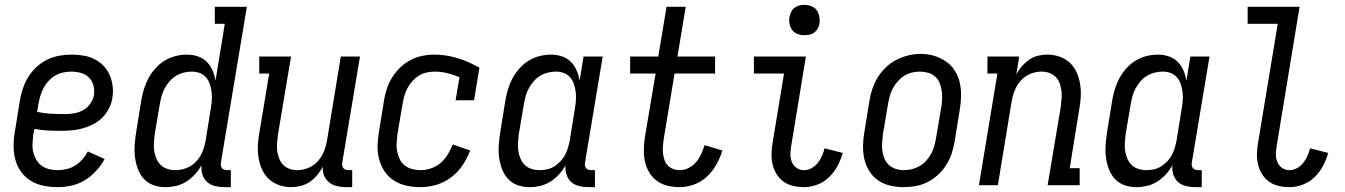

<svg xmlns="http://www.w3.org/2000/svg" viewBox="-20 -763 5540 791"><path d="M218 8Q189 8 160.5 2.5Q132 -3 108 -17.5Q84 -32 67.5 -54.5Q51 -77 43.5 -104Q36 -131 36 -160.5Q36 -190 41 -219L62 -349Q66 -374 74.5 -399Q83 -424 97 -446.5Q111 -469 131 -487.5Q151 -506 175 -517.5Q199 -529 224.5 -533.5Q250 -538 275 -538Q299 -538 323.5 -534Q348 -530 369 -519.5Q390 -509 406 -492.5Q422 -476 431.5 -454.5Q441 -433 444 -408.5Q447 -384 443 -360Q440 -338 429 -316.5Q418 -295 401.5 -278.5Q385 -262 363.5 -251Q342 -240 320 -234Q298 -228 275.5 -226Q253 -224 231 -224Q203 -224 175.5 -225.5Q148 -227 122 -232L117 -208Q115 -190 114 -171.5Q113 -153 117 -136.5Q121 -120 129.5 -105Q138 -90 152 -80Q166 -70 183 -66Q200 -62 218 -62Q236 -62 255 -66.5Q274 -71 290.5 -81.5Q307 -92 320 -107Q333 -122 342 -139L411 -108Q397 -82 376 -59Q355 -36 329.5 -20.5Q304 -5 275 1.5Q246 8 218 8ZM249 -293Q249 -293 249 -293Q249 -293 250 -293Q268 -293 287 -296.5Q306 -300 323 -309.5Q340 -319 352 -336Q364 -353 367 -371Q370 -391 365 -410.5Q360 -430 346.5 -443.5Q333 -457 313.5 -462.5Q294 -468 274 -468Q258 -468 241 -464.5Q224 -461 209 -452.5Q194 -444 181.5 -431Q169 -418 160.5 -402.5Q152 -387 147 -370.5Q142 -354 139 -338L133 -302Q161 -296 190.5 -294.5Q220 -293 249 -293Z M661 8Q661 8 661 8Q661 8 661 8Q661 8 661 8Q661 8 661 8Q635 8 611.5 -0.5Q588 -9 572 -27Q556 -45 547.5 -68.5Q539 -92 536 -116.5Q533 -141 535 -167.5Q537 -194 541 -219L562 -349Q566 -373 573 -396Q580 -419 591.5 -440.5Q603 -462 620 -481Q637 -500 658 -513Q679 -526 703 -532Q727 -538 750 -538Q773 -538 794.5 -531Q816 -524 831.5 -508.5Q847 -493 855.5 -473Q864 -453 868 -431L906 -665H865V-735H997L890 -93Q889 -87 890 -81Q891 -75 894.5 -70.5Q898 -66 904 -64Q910 -62 916 -62H931V8H904Q885 8 866 3.5Q847 -1 833.5 -13Q820 -25 814 -43.5Q808 -62 810 -82Q799 -62 783 -44.5Q767 -27 747 -14.5Q727 -2 705 3Q683 8 661 8ZM704 -62Q726 -62 749 -71Q772 -80 788.5 -98Q805 -116 814 -138Q823 -160 827 -183L848 -313Q851 -331 852.5 -348.5Q854 -366 852 -382.5Q850 -399 845 -415Q840 -431 829.5 -443.5Q819 -456 803.5 -462Q788 -468 770 -468Q754 -468 737.5 -464Q721 -460 706 -451Q691 -442 679.5 -429Q668 -416 659.5 -401Q651 -386 646.5 -370Q642 -354 639 -338L617 -208Q615 -191 614 -173.5Q613 -156 615.5 -140Q618 -124 624.5 -109Q631 -94 642.5 -83Q654 -72 670 -67Q686 -62 703 -62Z M1180 8Q1154 8 1129.5 -0.5Q1105 -9 1087 -26Q1069 -43 1059 -66Q1049 -89 1045 -114.5Q1041 -140 1042.5 -166.5Q1044 -193 1049 -219L1089 -460H1048V-530H1179L1125 -208Q1123 -191 1121.5 -174Q1120 -157 1122 -141Q1124 -125 1130 -110Q1136 -95 1146.5 -84Q1157 -73 1172.5 -67.5Q1188 -62 1204 -62Q1227 -62 1249.5 -71Q1272 -80 1288.5 -98Q1305 -116 1314 -138Q1323 -160 1327 -183L1384 -530H1463L1390 -93Q1389 -87 1390 -81Q1391 -75 1394.5 -70.5Q1398 -66 1404 -64Q1410 -62 1416 -62H1431V8H1404Q1386 8 1367.5 3.5Q1349 -1 1335.5 -12Q1322 -23 1315 -40Q1308 -57 1310 -76Q1300 -58 1286.5 -41.5Q1273 -25 1256 -13.5Q1239 -2 1219 3Q1199 8 1180 8Z M1713 8Q1683 8 1655 2Q1627 -4 1604 -18.5Q1581 -33 1565.5 -55.5Q1550 -78 1542.5 -105Q1535 -132 1535.5 -161Q1536 -190 1541 -219L1562 -349Q1566 -374 1574 -398Q1582 -422 1596 -444.5Q1610 -467 1629.5 -485.5Q1649 -504 1672 -516Q1695 -528 1720 -533Q1745 -538 1770 -538Q1795 -538 1819.5 -534Q1844 -530 1867 -523Q1890 -516 1912 -506Q1934 -496 1955 -484L1933 -350H1857L1873 -445Q1849 -455 1823.5 -461.5Q1798 -468 1771 -468Q1755 -468 1738.5 -464.5Q1722 -461 1707 -452Q1692 -443 1680 -430Q1668 -417 1659.5 -401.5Q1651 -386 1646.5 -370Q1642 -354 1639 -338L1617 -208Q1615 -190 1614 -172Q1613 -154 1616.5 -137.5Q1620 -121 1627.5 -106Q1635 -91 1648 -81Q1661 -71 1678 -66.5Q1695 -62 1713 -62Q1734 -62 1756 -69.5Q1778 -77 1795.5 -92Q1813 -107 1825 -127Q1837 -147 1845 -168L1917 -143Q1905 -111 1885.5 -82Q1866 -53 1838 -32Q1810 -11 1777.5 -1.5Q1745 8 1713 8Z M2161 8Q2161 8 2161 8Q2161 8 2161 8Q2135 8 2111.5 -0.5Q2088 -9 2072 -27Q2056 -45 2047.5 -68.5Q2039 -92 2036 -116.5Q2033 -141 2035 -167.5Q2037 -194 2041 -219L2062 -349Q2066 -373 2073 -396Q2080 -419 2091.5 -440.5Q2103 -462 2120 -481Q2137 -500 2158 -513Q2179 -526 2203 -532Q2227 -538 2250 -538Q2273 -538 2294.5 -531Q2316 -524 2331.5 -508.5Q2347 -493 2355.5 -473Q2364 -453 2368 -431L2384 -530H2463L2390 -93Q2389 -87 2390 -81Q2391 -75 2394.5 -70.5Q2398 -66 2404 -64Q2410 -62 2416 -62H2431V8H2404Q2385 8 2366 3.5Q2347 -1 2333.5 -13Q2320 -25 2314 -43.5Q2308 -62 2310 -82Q2299 -62 2283 -44.5Q2267 -27 2247 -14.5Q2227 -2 2205 3Q2183 8 2161 8ZM2204 -62Q2219 -62 2234.5 -65.5Q2250 -69 2263.5 -77.5Q2277 -86 2288.5 -98Q2300 -110 2307.5 -124Q2315 -138 2319.5 -153Q2324 -168 2327 -183L2348 -313Q2351 -330 2352.5 -348Q2354 -366 2352 -382.5Q2350 -399 2345 -415Q2340 -431 2329.5 -443.5Q2319 -456 2303.5 -462Q2288 -468 2270 -468Q2254 -468 2237.5 -464Q2221 -460 2206 -451Q2191 -442 2179.5 -429Q2168 -416 2159.5 -401Q2151 -386 2146.5 -370Q2142 -354 2139 -338L2117 -208Q2115 -191 2114 -173.5Q2113 -156 2115.5 -140Q2118 -124 2124.5 -109Q2131 -94 2142.5 -83Q2154 -72 2170 -67Q2186 -62 2203 -62Z M2780 8Q2754 8 2729.5 2Q2705 -4 2686 -18Q2667 -32 2654.5 -53Q2642 -74 2637 -98Q2632 -122 2632.5 -148Q2633 -174 2637 -199L2681 -460H2576V-530H2692L2726 -735H2805L2771 -530H2926V-460H2759L2714 -188Q2712 -173 2711 -159Q2710 -145 2711.5 -131Q2713 -117 2717.5 -104Q2722 -91 2731 -81.5Q2740 -72 2753 -67Q2766 -62 2780 -62Q2799 -62 2817 -71Q2835 -80 2848 -95.5Q2861 -111 2869 -129Q2877 -147 2883 -165L2956 -143Q2947 -113 2931.5 -85.5Q2916 -58 2893 -36Q2870 -14 2840 -3Q2810 8 2780 8Z M3293 8Q3270 8 3248 3Q3226 -2 3208.5 -14.5Q3191 -27 3179.5 -45.5Q3168 -64 3163 -85Q3158 -106 3158.5 -129.5Q3159 -153 3163 -175L3210 -460H3086V-530H3300L3240 -164Q3237 -147 3236.5 -129.5Q3236 -112 3242 -96.5Q3248 -81 3261.5 -71.5Q3275 -62 3293 -62Q3309 -62 3324 -70.5Q3339 -79 3349.5 -92.5Q3360 -106 3366.5 -121Q3373 -136 3377 -152L3452 -133Q3444 -105 3430.5 -79.5Q3417 -54 3396 -33.5Q3375 -13 3347.5 -2.5Q3320 8 3293 8ZM3294 -618Q3279 -618 3265.5 -623Q3252 -628 3243.5 -639.5Q3235 -651 3232.5 -665.5Q3230 -680 3233 -695Q3235 -705 3240 -715Q3245 -725 3254 -731.5Q3263 -738 3273.5 -740.5Q3284 -743 3294 -743Q3309 -743 3323 -737.5Q3337 -732 3345 -720.5Q3353 -709 3355.5 -694.5Q3358 -680 3356 -665Q3354 -655 3348.5 -645Q3343 -635 3334 -628.5Q3325 -622 3314.5 -620Q3304 -618 3294 -618Z M3702 8Q3674 8 3646.5 1.5Q3619 -5 3597.5 -20Q3576 -35 3561.5 -58Q3547 -81 3541 -107.5Q3535 -134 3535.5 -162.5Q3536 -191 3541 -219L3562 -349Q3566 -374 3574.5 -398.5Q3583 -423 3597 -445.5Q3611 -468 3630.5 -486.5Q3650 -505 3674 -517Q3698 -529 3723 -535Q3748 -541 3773 -541Q3802 -541 3828.5 -533Q3855 -525 3877 -510Q3899 -495 3913.5 -472Q3928 -449 3934 -422.5Q3940 -396 3939.5 -367.5Q3939 -339 3934 -311L3913 -181Q3909 -156 3901 -131.5Q3893 -107 3879 -84.5Q3865 -62 3845 -43.5Q3825 -25 3801.5 -13Q3778 -1 3752.5 3.5Q3727 8 3702 8ZM3704 -62Q3720 -62 3736.5 -66Q3753 -70 3768 -78.5Q3783 -87 3795 -100Q3807 -113 3815.5 -128.5Q3824 -144 3828.5 -160Q3833 -176 3836 -192L3858 -322Q3861 -339 3861.5 -356.5Q3862 -374 3859.5 -390.5Q3857 -407 3850.5 -422.5Q3844 -438 3831.5 -448.5Q3819 -459 3803 -463.5Q3787 -468 3769 -468Q3753 -468 3736.5 -464Q3720 -460 3705.5 -451Q3691 -442 3679.5 -429Q3668 -416 3659.5 -401Q3651 -386 3646.5 -370Q3642 -354 3639 -338L3617 -208Q3615 -191 3614 -173.5Q3613 -156 3615.5 -139.5Q3618 -123 3624.5 -108Q3631 -93 3643 -82.5Q3655 -72 3671 -67Q3687 -62 3704 -62Z M4013 0 4089 -460H4048V-530H4179L4167 -456Q4176 -474 4189.5 -489.5Q4203 -505 4220 -517Q4237 -529 4256.5 -533.5Q4276 -538 4295 -538Q4321 -538 4345.5 -529.5Q4370 -521 4388 -504Q4406 -487 4416 -464Q4426 -441 4430 -415.5Q4434 -390 4432.5 -363.5Q4431 -337 4426 -311L4387 -70H4428V0H4296L4350 -322Q4352 -339 4353.5 -356Q4355 -373 4353 -389Q4351 -405 4345.5 -420Q4340 -435 4329 -446Q4318 -457 4303 -462.5Q4288 -468 4271 -468Q4248 -468 4225.5 -459Q4203 -450 4186.5 -432Q4170 -414 4161 -392Q4152 -370 4148 -347L4091 0Z M4661 8Q4661 8 4661 8Q4661 8 4661 8Q4635 8 4611.5 -0.5Q4588 -9 4572 -27Q4556 -45 4547.5 -68.5Q4539 -92 4536 -116.5Q4533 -141 4535 -167.5Q4537 -194 4541 -219L4562 -349Q4566 -373 4573 -396Q4580 -419 4591.5 -440.5Q4603 -462 4620 -481Q4637 -500 4658 -513Q4679 -526 4703 -532Q4727 -538 4750 -538Q4773 -538 4794.5 -531Q4816 -524 4831.5 -508.5Q4847 -493 4855.5 -473Q4864 -453 4868 -431L4884 -530H4963L4890 -93Q4889 -87 4890 -81Q4891 -75 4894.5 -70.5Q4898 -66 4904 -64Q4910 -62 4916 -62H4931V8H4904Q4885 8 4866 3.5Q4847 -1 4833.5 -13Q4820 -25 4814 -43.5Q4808 -62 4810 -82Q4799 -62 4783 -44.5Q4767 -27 4747 -14.5Q4727 -2 4705 3Q4683 8 4661 8ZM4704 -62Q4719 -62 4734.5 -65.5Q4750 -69 4763.5 -77.5Q4777 -86 4788.5 -98Q4800 -110 4807.5 -124Q4815 -138 4819.5 -153Q4824 -168 4827 -183L4848 -313Q4851 -330 4852.5 -348Q4854 -366 4852 -382.5Q4850 -399 4845 -415Q4840 -431 4829.5 -443.5Q4819 -456 4803.5 -462Q4788 -468 4770 -468Q4754 -468 4737.5 -464Q4721 -460 4706 -451Q4691 -442 4679.5 -429Q4668 -416 4659.5 -401Q4651 -386 4646.5 -370Q4642 -354 4639 -338L4617 -208Q4615 -191 4614 -173.5Q4613 -156 4615.5 -140Q4618 -124 4624.5 -109Q4631 -94 4642.5 -83Q4654 -72 4670 -67Q4686 -62 4703 -62Z M5293 8Q5270 8 5248 3Q5226 -2 5208.5 -14.5Q5191 -27 5179.5 -45.5Q5168 -64 5163 -85Q5158 -106 5158.5 -129.5Q5159 -153 5163 -175L5244 -665H5120V-735H5334L5240 -164Q5237 -147 5236.5 -129.5Q5236 -112 5242 -96.5Q5248 -81 5261.5 -71.5Q5275 -62 5293 -62Q5309 -62 5324 -70.5Q5339 -79 5349.5 -92.5Q5360 -106 5366.5 -121Q5373 -136 5377 -152L5452 -133Q5444 -105 5430.5 -79.5Q5417 -54 5396 -33.5Q5375 -13 5347.5 -2.5Q5320 8 5293 8Z"/></svg>

Font: Iosevka Slab
Style: Italic
Weight: 400
Italic angle: -9°
Monospace: yes
Designer: Belleve Invis
Foundry: Belleve Invis
Version: Version 11.1.0; ttfautohint (v1.8.3)